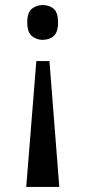

<svg xmlns="http://www.w3.org/2000/svg" viewBox="-20 -561 340 761"><path d="M176 -319 215 180H84L124 -319ZM149 -541Q175 -541 192.5 -526.5Q210 -512 210 -472Q210 -433 192.5 -418Q175 -403 149 -403Q125 -403 106.5 -418Q88 -433 88 -472Q88 -512 106.5 -526.5Q125 -541 149 -541Z"/></svg>

Font: Noto Serif Thai ExtraCondensed SemiBold
Style: Regular
Weight: 600
Width: 2
Designer: Monotype Design Team
Foundry: Monotype Imaging Inc.
Version: Version 2.001; ttfautohint (v1.8.4.7-5d5b)